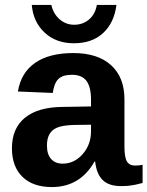

<svg xmlns="http://www.w3.org/2000/svg" viewBox="-20 -755 603 785"><path d="M191.9 9.8Q114.7 9.8 71.8 -32Q28.8 -73.7 28.8 -148.9Q28.8 -230.5 82.3 -273.9Q135.7 -317.4 237.8 -317.9L352.1 -319.8V-347.2Q352.1 -399.4 333.5 -424.3Q314.9 -449.2 273.9 -449.2Q236.3 -449.2 218.8 -432.1Q201.2 -415 195.8 -375L53.2 -380.9Q65.9 -458 123.5 -498Q181.2 -538.1 279.8 -538.1Q379.4 -538.1 434.1 -488.5Q488.8 -439 488.8 -349.1V-155.8Q488.8 -112.3 498.8 -95.2Q508.8 -78.1 532.2 -78.1Q548.3 -78.1 563 -81.1V-6.8Q560.1 -6.3 552.5 -4.4Q544.9 -2.4 542.7 -2Q540.5 -1.5 534.2 0Q527.8 1.5 525.1 1.7Q522.5 2 516.8 2.9Q511.2 3.9 507.3 4.4Q503.4 4.9 497.8 5.1Q492.2 5.4 486.8 5.6Q481.4 5.9 475.1 5.9Q424.8 5.9 399.7 -19Q374.5 -43.9 369.1 -94.2H366.2Q307.1 9.8 191.9 9.8ZM352.1 -217.8V-245.1L280.8 -244.1Q234.9 -242.7 212.9 -232.9Q171.9 -215.8 171.9 -160.2Q171.9 -124 189 -105Q206.1 -85.9 235.8 -85.9Q283.7 -85.9 317.9 -124.8Q352.1 -163.6 352.1 -217.8ZM282.2 -578.1Q209 -578.1 162.4 -621.8Q115.7 -665.5 109.9 -734.9H189.9Q198.2 -698.2 223.9 -676Q249.5 -653.8 283.2 -653.8Q318.8 -653.8 344.2 -675.5Q369.6 -697.3 376 -734.9H456.1Q446.8 -661.6 401.6 -619.9Q356.4 -578.1 282.2 -578.1Z"/></svg>

Font: Libra Sans Modern
Style: Bold
Weight: 700
Foundry: Stefan Peev, Context Ltd
Version: Version 1.000